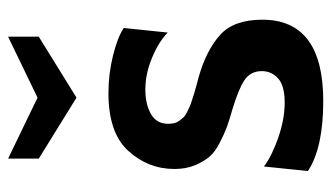

<svg xmlns="http://www.w3.org/2000/svg" viewBox="-188 -602 800 463"><g transform="rotate(-90 211.5 -370.0)"><path d="M200 10Q87 10 31 -27L42 -133Q67 -114 111.5 -98.5Q156 -83 196 -83Q237 -83 254.5 -99Q272 -115 272 -138Q272 -166 249.5 -180.5Q227 -195 180 -209Q152 -217 137 -222.5Q122 -228 99.5 -239.5Q77 -251 65.5 -264.5Q54 -278 45 -299.5Q36 -321 36 -349Q36 -412 79.5 -460Q123 -508 219 -508Q265 -508 309.5 -497Q354 -486 376 -471L365 -365Q344 -386 305 -402.5Q266 -419 228 -419Q192 -419 168.5 -405.5Q145 -392 145 -364Q145 -356 146.5 -349.5Q148 -343 152 -337.5Q156 -332 160 -327.5Q164 -323 172 -319Q180 -315 185.5 -312.5Q191 -310 202 -306.5Q213 -303 219 -301Q225 -299 238.5 -295.5Q252 -292 259 -290Q322 -272 359 -239Q396 -206 396 -137Q396 10 200 10ZM355 -676 208 -585 61 -676V-750L208 -679L355 -750Z"/></g></svg>

Font: Cabin
Style: Bold
Weight: 700
Designer: Pablo Impallari
Foundry: Pablo Impallari. www.impallari.com Igino Marini. www.ikern.com
Version: Version 1.005